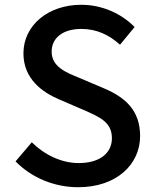

<svg xmlns="http://www.w3.org/2000/svg" viewBox="-20 -770 648 803"><path d="M307 13C468 13 566 -83 566 -201C566 -309 503 -363 416 -400L315 -443C255 -467 196 -491 196 -554C196 -613 245 -649 320 -649C385 -649 436 -624 482 -583L543 -657C487 -714 406 -750 320 -750C180 -750 78 -663 78 -547C78 -440 157 -384 228 -354L330 -310C398 -280 448 -259 448 -192C448 -130 398 -88 309 -88C238 -88 166 -122 113 -175L45 -95C112 -27 206 13 307 13Z"/></svg>

Font: Noto Sans Japanese Medium
Style: Regular
Weight: 500
Designer: Ryoko NISHIZUKA (kana & ideographs); Paul D. Hunt (Latin, Greek & Cyrillic); Wenlong ZHANG (bopomofo); Sandoll Communica
Foundry: Adobe Systems Incorporated
Version: Version 1.000;PS 1;hotconv 1.0.78;makeotf.lib2.5.61930